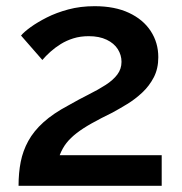

<svg xmlns="http://www.w3.org/2000/svg" viewBox="-20 -601 589 621"><path d="M40 0Q40 -42 47 -77.5Q54 -113 71.5 -145Q89 -177 120.5 -205.5Q152 -234 201 -260Q236 -280 267 -295.5Q298 -311 322 -326.5Q346 -342 359.5 -360Q373 -378 373 -401Q373 -423 361 -442Q349 -461 325 -472.5Q301 -484 267 -484Q240 -484 217.5 -477Q195 -470 176.5 -458.5Q158 -447 143 -433.5Q128 -420 117 -407L48 -486Q58 -498 79.5 -513.5Q101 -529 131.5 -544.5Q162 -560 201 -570.5Q240 -581 286 -581Q351 -581 397 -559.5Q443 -538 467.5 -500.5Q492 -463 492 -416Q492 -379 477.5 -351Q463 -323 440 -301.5Q417 -280 391.5 -264.5Q366 -249 344 -237Q305 -218 276.5 -202Q248 -186 228 -170.5Q208 -155 195 -138.5Q182 -122 173 -99H503V0Z"/></svg>

Font: Raleway Thin SemiBold
Style: Regular
Weight: 600
Version: Version 4.026